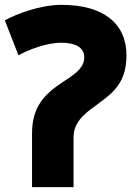

<svg xmlns="http://www.w3.org/2000/svg" viewBox="-37 -750 553 791"><path d="M266 -183V21H95V-200C95 -313 149 -364 223 -413L240 -424C283 -453 310 -476 310 -514C310 -557 270 -574 215 -574C153 -574 78 -544 39 -522L-17 -666C33 -694 130 -730 217 -730C389 -730 484 -653 484 -522C484 -417 436 -372 373 -327L359 -316C303 -277 266 -242 266 -183Z"/></svg>

Font: Repo ExtraBold
Style: Bold
Weight: 700
Designer: Stefan Peev
Foundry: Context Ltd
Version: Version 1.502